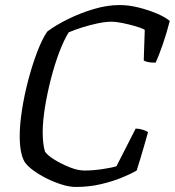

<svg xmlns="http://www.w3.org/2000/svg" viewBox="-20 -740 692 760"><path d="M280 0Q255 0 224.5 -9.5Q194 -19 164 -34Q134 -49 110.5 -66.5Q87 -84 77 -100Q58 -133 58 -202Q58 -246 67 -304.5Q76 -363 92 -423.5Q108 -484 127.5 -535Q147 -586 167 -615Q200 -640 248.5 -664Q297 -688 350.5 -704Q404 -720 453 -720Q489 -720 527.5 -710.5Q566 -701 599.5 -687Q633 -673 652 -657Q639 -606 623 -560.5Q607 -515 596 -492Q560 -492 549 -501L553 -622Q541 -629 517 -636Q493 -643 466.5 -648.5Q440 -654 421 -654Q397 -654 366.5 -647.5Q336 -641 305.5 -631.5Q275 -622 252 -612Q233 -582 214.5 -533Q196 -484 181.5 -427.5Q167 -371 158 -315.5Q149 -260 149 -216Q149 -170 158 -140Q168 -125 195.5 -108Q223 -91 255.5 -78Q288 -65 314 -65Q348 -65 385 -70.5Q422 -76 441 -82L517 -231Q531 -231 545 -226.5Q559 -222 566 -217Q560 -195 551.5 -166Q543 -137 535 -110Q527 -83 521 -65Q499 -52 462.5 -37Q426 -22 379.5 -11Q333 0 280 0Z"/></svg>

Font: Texturina Light
Style: Italic
Weight: 300
Italic angle: -11°
Designer: Guillermo Torres Carreño
Foundry: Omnibus-Type
Version: Version 1.002; ttfautohint (v1.8.3)